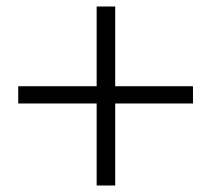

<svg xmlns="http://www.w3.org/2000/svg" viewBox="-20 -658 649 590"><path d="M277 -88V-638H334V-88ZM573 -340H36V-393H573Z"/></svg>

Font: Noto Serif JP ExtraBold
Style: Regular
Weight: 800
Designer: Ryoko NISHIZUKA 西塚涼子 (kana & ideographs); Frank Grießhammer (Latin, Greek & Cyrillic); Wenlong ZHANG 张文龙 (bopomofo); San
Foundry: Adobe
Version: Version 2.003-H1;hotconv 1.1.1;makeotfexe 2.6.0